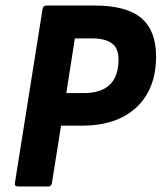

<svg xmlns="http://www.w3.org/2000/svg" viewBox="-20 -675 585 695"><path d="M45 0Q32 0 34 -13L134 -642Q136 -655 148 -655H322Q438 -655 491.5 -609.5Q545 -564 545 -471Q545 -353 474 -286.5Q403 -220 275 -220H201L168 -13Q166 0 155 0ZM220 -338H283Q345 -338 377 -368Q409 -398 409 -460Q409 -501 384.5 -518.5Q360 -536 313 -536H251Z"/></svg>

Font: Sofia Sans Semi Condensed ExtraBold
Style: Italic
Weight: 800
Italic angle: -9°
Version: Version 4.100